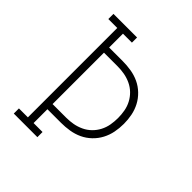

<svg xmlns="http://www.w3.org/2000/svg" viewBox="-200 -868 1001 1001"><g transform="rotate(45 300.0 -367.5)"><path d="M62 0V-38H128V-697H62V-735H236V-697H170V-595H270Q301 -595 332 -590Q363 -585 391 -572Q419 -559 442 -537Q465 -515 479.5 -487.5Q494 -460 500 -429.5Q506 -399 506 -368Q506 -336 500 -305.5Q494 -275 479.5 -247.5Q465 -220 442 -198Q419 -176 391 -163Q363 -150 332 -145Q301 -140 270 -140H170V-38H236V0ZM270 -178Q296 -178 321 -182.5Q346 -187 369.5 -198Q393 -209 411.5 -227Q430 -245 442 -268Q454 -291 458.5 -316.5Q463 -342 463 -368Q463 -393 458.5 -418.5Q454 -444 442 -467Q430 -490 411.5 -508Q393 -526 369.5 -537Q346 -548 321 -552.5Q296 -557 270 -557H170V-178Z"/></g></svg>

Font: Iosevka Curly Slab XLtEx
Style: Regular
Weight: 200
Width: 7
Monospace: yes
Designer: Belleve Invis
Foundry: Belleve Invis
Version: Version 11.1.0; ttfautohint (v1.8.3)